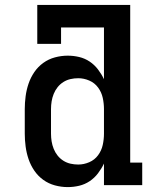

<svg xmlns="http://www.w3.org/2000/svg" viewBox="-20 -755 640 783"><path d="M256 8Q230 8 204 1Q178 -6 156.5 -21.5Q135 -37 120 -59Q105 -81 96.5 -106Q88 -131 84.5 -157.5Q81 -184 81 -210V-310Q81 -336 84.5 -362.5Q88 -389 96.5 -414Q105 -439 120 -461Q135 -483 156.5 -498.5Q178 -514 204 -521Q230 -528 256 -528Q280 -528 303 -522.5Q326 -517 345.5 -504Q365 -491 379.5 -472Q394 -453 404 -432V-643H229V-576H132V-735H511V-92H560V0H404V-88Q394 -67 379.5 -48Q365 -29 345.5 -16Q326 -3 303 2.5Q280 8 256 8ZM299 -84Q322 -84 344 -93.5Q366 -103 380 -122Q394 -141 399 -164Q404 -187 404 -210V-310Q404 -333 399 -356Q394 -379 380 -398Q366 -417 344 -426.5Q322 -436 299 -436Q283 -436 267.5 -432.5Q252 -429 238.5 -420.5Q225 -412 215 -399.5Q205 -387 199 -372Q193 -357 190.5 -341.5Q188 -326 188 -310V-210Q188 -194 190.5 -178.5Q193 -163 199 -148Q205 -133 215 -120.5Q225 -108 238.5 -99.5Q252 -91 267.5 -87.5Q283 -84 299 -84Z"/></svg>

Font: Iosevka Etoile Semibold
Style: Regular
Weight: 600
Designer: Belleve Invis
Foundry: Belleve Invis
Version: Version 22.1.2; ttfautohint (v1.8.4)